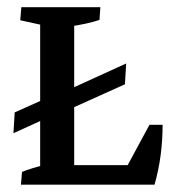

<svg xmlns="http://www.w3.org/2000/svg" viewBox="-20 -503 482 523"><path d="M16.6 -140.1 20 -196.8 137.7 -249.5 141.6 -247.1 323.7 -330.1 320.3 -273.4 141.6 -192.9 137.7 -195.3ZM89.4 -7.3V-476.6H182.1V-7.3ZM136.2 0V-53.2H381.8L400.9 0ZM400.9 0 315.4 -30.3 387.2 -163.1H422.9Q422.9 -76.2 400.9 0ZM253.4 -483.4 251 -448.7Q234.9 -443.4 213.9 -438.7Q192.9 -434.1 169.4 -430.7L182.1 -470.2V-399.4H89.4V-470.2L100.1 -433.6L35.2 -447.8L38.1 -483.4ZM37.1 0 40 -34.7Q64.9 -44.9 101.6 -53.7L89.4 -13.2V-84H182.1V-13.2L170.9 -49.8L235.8 -35.6L233.4 0Z"/></svg>

Font: Markazi Text Medium
Style: Regular
Weight: 500
Designer: Borna Izadpanah (Arabic designer), Fiona Ross (Arabic design director) and Florian Runge (Latin designer)
Foundry: Borna Izadpanah and Florian Runge
Version: Version 1.001